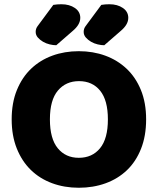

<svg xmlns="http://www.w3.org/2000/svg" viewBox="-20 -866 743 904"><path d="M35 -304Q35 -382 59.5 -442Q84 -502 126.5 -542.5Q169 -583 226.5 -604Q284 -625 351 -625Q418 -625 475.5 -604Q533 -583 576 -542.5Q619 -502 643.5 -442Q668 -382 668 -304Q668 -226 644 -165.5Q620 -105 577.5 -64.5Q535 -24 477 -3Q419 18 351 18Q283 18 225 -3.5Q167 -25 125 -66Q83 -107 59 -167Q35 -227 35 -304ZM215 -304Q215 -213 252 -168Q289 -123 351 -123Q414 -123 451 -168Q488 -213 488 -304Q488 -394 451.5 -439Q415 -484 352 -484Q290 -484 252.5 -439.5Q215 -395 215 -304ZM231 -843Q249 -846 269 -846Q307 -846 332.5 -828.5Q358 -811 358 -782Q358 -750 322 -720L245 -653Q231 -653 214 -657Q197 -661 182.5 -669.5Q168 -678 158 -689.5Q148 -701 148 -716Q148 -731 157 -743ZM457 -843Q475 -846 495 -846Q533 -846 558.5 -828.5Q584 -811 584 -782Q584 -750 548 -720L471 -653Q457 -653 440 -657Q423 -661 408.5 -669.5Q394 -678 384 -689.5Q374 -701 374 -716Q374 -731 383 -743Z"/></svg>

Font: Baloo Da
Style: Regular
Weight: 400
Designer: Noopur Datye and Ek Type
Foundry: Ek Type
Version: Version 1.443;PS 1.000;hotconv 16.6.51;makeotf.lib2.5.65220;